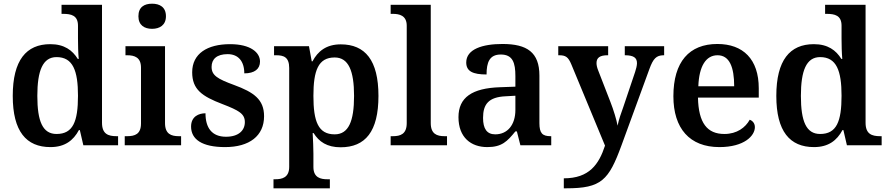

<svg xmlns="http://www.w3.org/2000/svg" viewBox="-20 -786 4808 1039"><path d="M253 10C331 10 377 -26 407 -82H412L431 0H619V-49H611C565 -49 532 -61 532 -122V-760H313V-711H321C365 -711 402 -703 402 -647V-578C402 -544 403 -499 406 -467H401C372 -514 328 -547 252 -547C122 -547 49 -460 49 -267C49 -75 122 10 253 10ZM286 -61C211 -61 182 -129 182 -267C182 -403 211 -477 286 -477C375 -477 402 -403 402 -268C402 -128 375 -61 286 -61Z M803 -630C844 -630 878 -650 878 -698C878 -748 844 -766 803 -766C761 -766 729 -748 729 -698C729 -650 761 -630 803 -630ZM655 0H960V-49H948C906 -49 873 -61 873 -120V-536H659V-487H668C709 -487 743 -475 743 -420V-118C743 -60 710 -49 668 -49H655Z M1198 10C1330 10 1409 -51 1409 -157C1409 -248 1353 -287 1247 -326C1157 -359 1125 -378 1125 -424C1125 -466 1153 -493 1212 -493C1269 -493 1302 -455 1302 -389C1358 -389 1387 -413 1387 -453C1387 -502 1336 -547 1225 -547C1102 -547 1020 -496 1020 -395C1020 -302 1073 -265 1183 -223C1274 -188 1305 -170 1305 -125C1305 -80 1271 -46 1203 -46C1126 -46 1092 -95 1092 -173C1056 -173 1014 -156 1014 -101C1014 -32 1073 10 1198 10Z M1460 233H1765V184H1751C1716 184 1676 176 1676 118V46C1676 16 1674 -29 1672 -66H1677C1706 -19 1750 11 1823 11C1957 11 2028 -74 2028 -267C2028 -460 1956 -546 1824 -546C1746 -546 1700 -509 1671 -454H1667L1652 -536H1463V-487H1474C1514 -487 1545 -478 1545 -418V117C1545 176 1505 184 1470 184H1460ZM1791 -59C1702 -59 1676 -129 1676 -267C1676 -404 1702 -475 1791 -475C1866 -475 1896 -403 1896 -267C1896 -129 1866 -59 1791 -59Z M2094 0H2399V-49H2386C2344 -49 2311 -61 2311 -120V-760H2094V-711H2106C2140 -711 2181 -703 2181 -647V-120C2181 -61 2148 -49 2106 -49H2094Z M2617 10C2696 10 2725 -21 2769 -75H2777L2796 0H2963V-49H2960C2915 -49 2899 -65 2899 -120V-377C2899 -503 2832 -548 2699 -548C2591 -548 2503 -520 2503 -448C2503 -400 2539 -383 2613 -383C2613 -449 2629 -491 2690 -491C2755 -491 2769 -446 2769 -374V-317L2686 -314C2535 -309 2461 -259 2461 -152C2461 -42 2529 10 2617 10ZM2660 -59C2615 -59 2594 -89 2594 -148C2594 -222 2624 -261 2717 -265L2769 -268V-191C2769 -110 2726 -59 2660 -59Z M3031 179V233H3045C3235 233 3274 189 3343 1L3494 -412C3515 -470 3532 -486 3570 -487H3574V-536H3361V-487H3365C3407 -486 3427 -475 3427 -444C3427 -432 3422 -411 3417 -397L3353 -207C3342 -176 3329 -141 3322 -106C3317 -136 3300 -192 3283 -235L3217 -405C3211 -420 3208 -433 3208 -445C3208 -474 3227 -487 3268 -487H3271V-536H3001V-487H3005C3041 -487 3055 -478 3072 -437L3254 2C3221 103 3169 179 3031 179Z M3873 10C4007 10 4065 -51 4065 -98C4065 -119 4052 -133 4037 -138C4014 -96 3968 -61 3900 -61C3807 -61 3760 -120 3757 -258H4086V-308C4086 -466 4001 -548 3862 -548C3710 -548 3624 -452 3624 -265C3624 -91 3712 10 3873 10ZM3953 -319H3759C3763 -428 3800 -487 3863 -487C3928 -487 3953 -422 3953 -319Z M4385 10C4463 10 4509 -26 4539 -82H4544L4563 0H4751V-49H4743C4697 -49 4664 -61 4664 -122V-760H4445V-711H4453C4497 -711 4534 -703 4534 -647V-578C4534 -544 4535 -499 4538 -467H4533C4504 -514 4460 -547 4384 -547C4254 -547 4181 -460 4181 -267C4181 -75 4254 10 4385 10ZM4418 -61C4343 -61 4314 -129 4314 -267C4314 -403 4343 -477 4418 -477C4507 -477 4534 -403 4534 -268C4534 -128 4507 -61 4418 -61Z"/></svg>

Font: Noto Serif Ethiopic SemiBold
Style: Regular
Weight: 600
Designer: Monotype Design Team
Foundry: Monotype Imaging Inc.
Version: Version 2.102